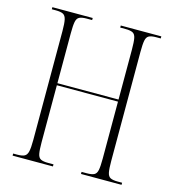

<svg xmlns="http://www.w3.org/2000/svg" viewBox="-107 -803 808 892"><g transform="rotate(15 297.0 -357.0)"><path d="M35 0V-10H55Q78 -10 89.5 -16Q101 -22 105 -40Q109 -58 109 -95V-619Q109 -656 105 -674Q101 -692 89.5 -698Q78 -704 54 -704H35V-714H229V-704H203Q179 -704 167.5 -698Q156 -692 152.5 -674Q149 -656 149 -619V-379H443V-619Q443 -656 439.5 -674Q436 -692 424.5 -698Q413 -704 389 -704H364V-714H559V-704H538Q514 -704 502.5 -698Q491 -692 487.5 -674Q484 -656 484 -619V-95Q484 -58 487.5 -40Q491 -22 502.5 -16Q514 -10 538 -10H559V0H364V-10H389Q413 -10 424.5 -16Q436 -22 439.5 -40Q443 -58 443 -95V-369H149V-95Q149 -58 152.5 -40Q156 -22 167.5 -16Q179 -10 203 -10H229V0Z"/></g></svg>

Font: Noto Serif Display ExtraCondensed ExtraLight
Style: Regular
Weight: 200
Width: 2
Designer: Monotype Design Team
Foundry: Monotype Imaging Inc.
Version: Version 2.009